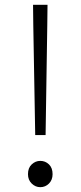

<svg xmlns="http://www.w3.org/2000/svg" viewBox="-20 -763 335 796"><path d="M126 -203 118 -658 117 -743H177L176 -658L169 -203ZM147 13Q127 13 111.5 -2Q96 -17 96 -41Q96 -67 111.5 -81.5Q127 -96 147 -96Q168 -96 183 -81.5Q198 -67 198 -41Q198 -17 183 -2Q168 13 147 13Z"/></svg>

Font: Noto Sans SC Thin Light
Style: Regular
Weight: 300
Version: Version 2.004-H2;hotconv 1.0.118;makeotfexe 2.5.65603